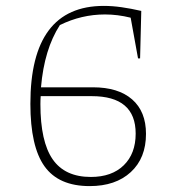

<svg xmlns="http://www.w3.org/2000/svg" viewBox="-20 -625 603 651"><path d="M284 6Q179 6 131 -61Q83 -128 83 -273Q83 -605 332 -605Q361 -605 392.5 -600.5Q424 -596 459 -588L455 -427H448L423 -565Q379 -576 336 -576Q256 -576 183 -540Q130 -458 119 -329H295Q381 -329 428 -288Q475 -247 475 -171Q475 -89 423.5 -41.5Q372 6 284 6ZM117 -272Q117 -145 158.5 -85Q200 -25 288 -25Q359 -25 399.5 -64.5Q440 -104 440 -172Q440 -299 291 -299H118Q117 -286 117 -272Z"/></svg>

Font: Piazzolla SC Thin
Style: Regular
Weight: 100
Designer: Juan Pablo del Peral
Foundry: Huerta Tipografica
Version: Version 1.330